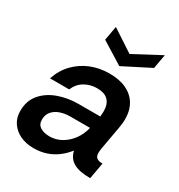

<svg xmlns="http://www.w3.org/2000/svg" viewBox="-175 -844 904 972"><g transform="rotate(30 277.0 -358.0)"><path d="M163 12Q121 12 87 -3.5Q53 -19 32.5 -48.5Q12 -78 12 -118Q12 -177 45 -216.5Q78 -256 132.5 -276Q187 -296 251 -296H377Q378 -306 378.5 -313.5Q379 -321 379 -328Q379 -368 358 -390Q337 -412 292 -412Q253 -412 220.5 -393Q188 -374 172 -336H60Q79 -392 116 -430Q153 -468 202.5 -488Q252 -508 310 -508Q368 -508 408.5 -489Q449 -470 471 -434Q493 -398 493 -345Q493 -333 491.5 -321.5Q490 -310 488 -296L463 -156Q462 -149 461.5 -142Q461 -135 461 -131Q461 -112 472 -103.5Q483 -95 506 -95L489 0Q424 0 390.5 -19.5Q357 -39 348 -80Q327 -53 299.5 -32Q272 -11 238 0.5Q204 12 163 12ZM204 -80Q242 -80 274.5 -99Q307 -118 329.5 -149.5Q352 -181 361 -220H245Q215 -220 188.5 -211Q162 -202 145.5 -183Q129 -164 129 -135Q129 -106 150.5 -93Q172 -80 204 -80ZM333 -565 204 -645 219 -728 347 -644 505 -728 490 -645Z"/></g></svg>

Font: Rethink Sans SemiBold
Style: Italic
Weight: 600
Italic angle: -10°
Designer: The Rethink Sans project authors (Hans Thiessen). DM Sans designed by Colophon Foundry.
Foundry: Rethink Communications LLC
Version: Version 1.001